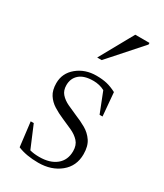

<svg xmlns="http://www.w3.org/2000/svg" viewBox="-174 -739 698 819"><g transform="rotate(30 175.0 -330.0)"><path d="M186.5 -436Q216 -436 238.2 -430.8Q260.5 -425.5 285.5 -412.5L295.5 -298H281L242 -397Q217 -410.5 186 -410.5Q141 -410.5 118 -390.5Q95 -370.5 95 -337Q95 -311 109.2 -294.8Q123.5 -278.5 146.5 -267.5Q169.5 -256.5 195.5 -245.5Q222 -235 247.5 -220.5Q273 -206 289.5 -181.8Q306 -157.5 306 -118Q306 -59.5 263.2 -24.8Q220.5 10 156 10Q97 10 55 -7.5L40.5 -127H55.5L101 -19Q121 -13.5 147.5 -13.5Q200 -13.5 230.5 -38.2Q261 -63 261 -107Q261 -136.5 245 -154Q229 -171.5 204.2 -182.8Q179.5 -194 153 -205.5Q127 -216.5 104.2 -230.8Q81.5 -245 67.5 -266.8Q53.5 -288.5 53.5 -323Q53.5 -372 92.2 -404Q131 -436 186.5 -436ZM150 -504.5 242 -670H312V-662L172 -504.5Z"/></g></svg>

Font: Newsreader Text Light
Style: Regular
Weight: 300
Designer: Hugues Gentile
Foundry: Production Type
Version: Version 1.002